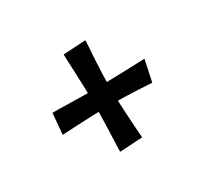

<svg xmlns="http://www.w3.org/2000/svg" viewBox="-87 -608 674 628"><g transform="rotate(-30 250.0 -294.5)"><path d="M293 -113 207 -108Q207 -120 208 -142.5Q209 -165 210 -192.5Q211 -220 211.5 -249Q212 -278 212 -301Q212 -326 211 -352.5Q210 -379 209 -403.5Q208 -428 207 -447Q206 -466 206 -476L291 -481Q291 -472 289.5 -452.5Q288 -433 286.5 -408Q285 -383 284 -355.5Q283 -328 283 -302Q283 -277 284.5 -248.5Q286 -220 287.5 -193.5Q289 -167 290.5 -145.5Q292 -124 293 -113ZM72 -250 79 -329Q84 -329 104.5 -329Q125 -329 153.5 -328Q182 -327 210.5 -327Q239 -327 260 -327Q281 -327 307 -328Q333 -329 357.5 -329.5Q382 -330 400.5 -331Q419 -332 428 -332L411 -251Q412 -251 397 -252Q382 -253 359 -254Q336 -255 310 -256Q284 -257 261 -257Q243 -257 220 -256.5Q197 -256 173.5 -255Q150 -254 129 -253Q108 -252 92.5 -251Q77 -250 72 -250Z"/></g></svg>

Font: Truculenta SemiBold
Style: Regular
Weight: 600
Version: Version 1.002